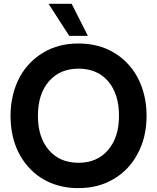

<svg xmlns="http://www.w3.org/2000/svg" viewBox="-20 -974 823 1006"><path d="M342.8 -786.1Q367.2 -786.1 440.4 -786.1Q418.9 -828.1 355.5 -954.1Q325.2 -954.1 234.4 -954.1Q261.7 -912.1 342.8 -786.1ZM748 -367.2Q748 -309.6 735.4 -257.8Q722.7 -206.1 698.2 -163.1Q654.3 -82 574.2 -35.2Q495.1 11.7 389.6 11.7Q334 11.7 285.2 -2Q236.3 -15.6 195.3 -42Q120.1 -90.8 77.1 -174.8Q35.2 -259.8 35.2 -367.2Q35.2 -424.8 47.9 -476.6Q60.5 -528.3 84 -571.3Q128.9 -652.3 208 -699.2Q287.1 -746.1 390.6 -746.1Q496.1 -746.1 575.2 -699.2Q654.3 -652.3 699.2 -571.3Q722.7 -528.3 735.4 -476.6Q748 -424.8 748 -367.2ZM603.5 -367.2Q603.5 -481.4 546.9 -547.9Q489.3 -614.3 391.6 -614.3Q293.9 -614.3 236.3 -547.9Q178.7 -481.4 178.7 -367.2Q178.7 -253.9 236.3 -187.5Q293 -121.1 391.6 -121.1Q488.3 -121.1 545.9 -187.5Q603.5 -253.9 603.5 -367.2Z"/></svg>

Font: BM-Biotif
Style: Bold
Weight: 400
Designer: Deni Anggara
Version: Version 1.000;PS 001.000;hotconv 1.0.88;makeotf.lib2.5.64776